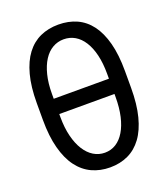

<svg xmlns="http://www.w3.org/2000/svg" viewBox="-135 -818 809 924"><g transform="rotate(-20 270.0 -356.0)"><path d="M495.7 -315.3Q495.7 -231.9 479.9 -170.5Q464.1 -109 434.8 -69.1Q405.5 -29.1 364 -9.6Q322.4 9.9 271.3 9.9Q220.2 9.9 178.3 -9.6Q136.4 -29.1 106.5 -69.1Q76.7 -109 60.4 -170.5Q44 -231.9 44 -315.3V-402Q44 -485.1 60.2 -545.5Q76.3 -605.8 105.8 -644.9Q135.3 -683.9 177 -702.8Q218.8 -721.6 269.9 -721.6Q321.7 -721.6 363.5 -702.8Q405.2 -683.9 434.5 -644.9Q463.8 -605.8 479.8 -545.5Q495.7 -485.1 495.7 -402ZM410.5 -393.5V-417.6Q410.5 -472.7 400.4 -515.1Q390.3 -557.5 371.6 -586.8Q353 -616.1 327.2 -631.2Q301.5 -646.3 269.9 -646.3Q239 -646.3 212.9 -631.2Q186.8 -616.1 168 -586.8Q149.1 -557.5 138.5 -515.1Q127.8 -472.7 127.8 -417.6V-393.5ZM410.5 -315.3H127.8V-299.7Q127.8 -245 138.7 -201.5Q149.5 -158 168.7 -127.7Q187.9 -97.3 214.1 -81.3Q240.4 -65.3 271.3 -65.3Q302.9 -65.3 328.5 -81.3Q354 -97.3 372.3 -127.7Q390.6 -158 400.6 -201.5Q410.5 -245 410.5 -299.7Z"/></g></svg>

Font: Fast_Sans-Dotted
Style: Regular
Weight: 400
Version: Version 3.018